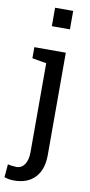

<svg xmlns="http://www.w3.org/2000/svg" viewBox="-133 -802 495 1056"><g transform="rotate(10 115.0 -274.5)"><path d="M186 -761.7V-658.7H85V-761.7ZM27.3 213.4Q11.7 213.4 -1 211.2Q-13.7 209 -27.3 204.6L-21 131.3Q-14.2 133.8 2.2 135.7Q18.6 137.7 27.3 137.7Q56.2 137.7 73 112.5Q89.8 87.4 89.8 43.5V-452.6L10.3 -466.3V-528.3H186V43.5Q186 125 144 169.2Q102.1 213.4 27.3 213.4Z"/></g></svg>

Font: Suwannaphum
Style: Regular
Weight: 400
Designer: Danh Hong
Version: Version 8.002; ttfautohint (v1.8.3)